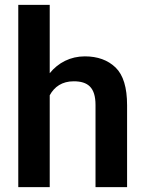

<svg xmlns="http://www.w3.org/2000/svg" viewBox="-20 -770 598 790"><path d="M55.2 -750V0H184.6V-377.9C203.6 -413.1 235.8 -435.5 283.2 -435.5C341.3 -435.5 373 -410.6 373 -337.9V0H502.9V-336.9C502.9 -409.7 487.3 -461.4 455.6 -492.2C423.8 -522.9 381.3 -538.1 329.1 -538.1C270 -538.1 219.7 -512.2 184.6 -468.8V-750Z"/></svg>

Font: Vazirmatn SemiBold
Style: Regular
Weight: 600
Designer: Saber Rastikerdar
Foundry: Saber Rastikerdar
Version: Version 33.003